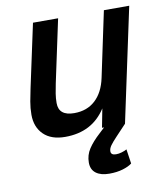

<svg xmlns="http://www.w3.org/2000/svg" viewBox="-84 -604 767 888"><g transform="rotate(-10 300.0 -159.5)"><path d="M187 12Q121 12 85.5 -23Q50 -58 50 -116Q50 -147 55.5 -177.5Q61 -208 67 -236L131 -534H249L186 -239Q181 -215 177.5 -193Q174 -171 174 -149Q174 -89 247 -89Q307 -89 346 -125Q385 -161 399 -227L464 -534H583L469 0H361L378 -88Q314 12 187 12ZM358 215Q318 215 295.5 198Q273 181 273 148Q273 113 292 84Q311 55 345 24L392 -20L469 0L420 52Q400 73 390 87Q380 101 380 114Q380 132 404 132Q417 132 430.5 128Q444 124 455 118L465 186Q450 198 422 206.5Q394 215 358 215Z"/></g></svg>

Font: Geist Mono SemiBold
Style: Italic
Weight: 600
Italic angle: -12°
Monospace: yes
Designer: Basement.studio, Andrés Briganti, Mateo Zaragoza
Foundry: Basement.studio, Vercel, Andrés Briganti, Guido Ferreyra, Mateo Zaragoza
Version: Version 1.500; ttfautohint (v1.8.4.7-5d5b)